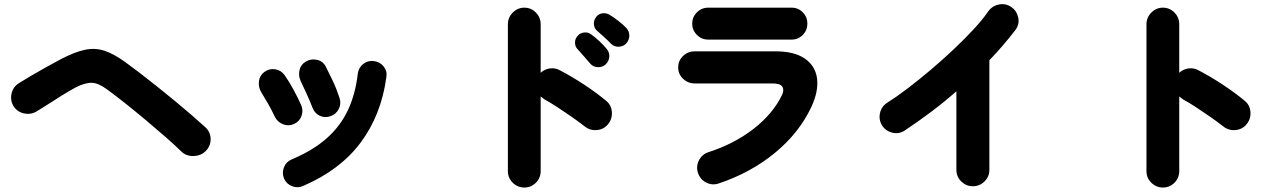

<svg xmlns="http://www.w3.org/2000/svg" viewBox="-20 -816 6040 902"><path d="M832 -104Q804 -132 760 -170.5Q716 -209 666.5 -250.5Q617 -292 568 -331Q519 -370 480 -398Q442 -426 411 -427Q380 -428 335 -405Q307 -390 272.5 -368.5Q238 -347 205.5 -326Q173 -305 151 -292Q123 -276 91.5 -283.5Q60 -291 43 -318Q27 -346 34.5 -377.5Q42 -409 70 -426Q91 -439 124.5 -459Q158 -479 196 -500Q234 -521 266 -538Q331 -572 378.5 -582Q426 -592 469.5 -578Q513 -564 566 -526Q594 -506 632.5 -476.5Q671 -447 715 -412Q759 -377 802 -341.5Q845 -306 882.5 -273.5Q920 -241 946 -217Q969 -195 969.5 -162.5Q970 -130 946 -106Q924 -84 889.5 -83Q855 -82 832 -104Z M1403 58Q1378 69 1351.5 58.5Q1325 48 1314 22Q1304 -4 1314 -30Q1324 -56 1350 -67Q1450 -109 1514.5 -166Q1579 -223 1614.5 -298.5Q1650 -374 1661 -471Q1665 -499 1687 -516Q1709 -533 1737 -529Q1766 -525 1783 -503Q1800 -481 1795 -453Q1771 -276 1674.5 -146.5Q1578 -17 1403 58ZM1532 -270Q1505 -261 1481.5 -272.5Q1458 -284 1448 -310Q1437 -339 1420.5 -375.5Q1404 -412 1393 -434Q1381 -460 1387 -486.5Q1393 -513 1417 -527Q1441 -541 1469 -535Q1497 -529 1510 -504Q1525 -475 1543 -437Q1561 -399 1575 -356Q1584 -329 1571.5 -304Q1559 -279 1532 -270ZM1360 -233Q1335 -222 1309 -232.5Q1283 -243 1271 -268Q1255 -302 1237 -333Q1219 -364 1207 -383Q1193 -407 1196.5 -434.5Q1200 -462 1222 -478Q1245 -495 1273 -490.5Q1301 -486 1317 -463Q1337 -435 1359 -394.5Q1381 -354 1395 -322Q1406 -296 1396 -270Q1386 -244 1360 -233Z M2443 65Q2412 65 2389 42.5Q2366 20 2366 -12V-702Q2366 -734 2389 -757Q2412 -780 2443 -780Q2475 -780 2497.5 -757Q2520 -734 2520 -702V-474Q2538 -491 2563 -494.5Q2588 -498 2610 -486Q2669 -455 2725 -418Q2781 -381 2827 -343Q2852 -323 2854.5 -290.5Q2857 -258 2837 -233Q2817 -208 2784.5 -205Q2752 -202 2727 -222Q2699 -244 2664.5 -268Q2630 -292 2597 -313.5Q2564 -335 2538 -349Q2534 -352 2529.5 -355.5Q2525 -359 2520 -363V-12Q2520 20 2497.5 42.5Q2475 65 2443 65ZM2851 -610Q2841 -621 2819 -641Q2797 -661 2781 -675Q2771 -686 2770 -704Q2769 -722 2782 -738Q2793 -751 2810 -753.5Q2827 -756 2843 -747Q2860 -737 2883.5 -719Q2907 -701 2922 -685Q2936 -670 2936.5 -650Q2937 -630 2923 -613Q2910 -598 2888.5 -596.5Q2867 -595 2851 -610ZM2825 -513Q2811 -500 2789 -500.5Q2767 -501 2753 -517Q2744 -528 2724 -550.5Q2704 -573 2690 -589Q2681 -600 2681.5 -618.5Q2682 -637 2697 -651Q2708 -662 2726 -663.5Q2744 -665 2758 -654Q2775 -642 2796.5 -622Q2818 -602 2831 -585Q2844 -569 2842.5 -549Q2841 -529 2825 -513Z M3356 46Q3326 56 3297.5 41.5Q3269 27 3259 -4Q3249 -34 3263.5 -62.5Q3278 -91 3308 -101Q3429 -140 3520 -210.5Q3611 -281 3654 -370Q3665 -394 3655 -409Q3645 -424 3610 -424H3244Q3212 -424 3189 -446Q3166 -468 3166 -499Q3166 -531 3189 -553Q3212 -575 3244 -575H3621Q3712 -575 3761.5 -540.5Q3811 -506 3818.5 -446.5Q3826 -387 3791 -312Q3733 -190 3619.5 -97Q3506 -4 3356 46ZM3307 -630Q3276 -630 3254 -652Q3232 -674 3232 -705Q3232 -736 3254 -758Q3276 -780 3307 -780H3699Q3730 -780 3751.5 -758Q3773 -736 3773 -705Q3773 -674 3751.5 -652Q3730 -630 3699 -630Z M4550 59Q4519 59 4496 36.5Q4473 14 4473 -18V-387Q4415 -336 4353 -289.5Q4291 -243 4229 -202Q4202 -185 4171 -193Q4140 -201 4123 -228Q4107 -256 4114.5 -286.5Q4122 -317 4149 -334Q4192 -361 4244.5 -401Q4297 -441 4352 -487.5Q4407 -534 4459.5 -583.5Q4512 -633 4554.5 -679Q4597 -725 4623 -763Q4642 -789 4673.5 -795Q4705 -801 4731 -783Q4757 -765 4763.5 -733.5Q4770 -702 4751 -676Q4724 -641 4693.5 -605Q4663 -569 4628 -533V-18Q4628 14 4605 36.5Q4582 59 4550 59Z M5443 65Q5412 65 5389 42.5Q5366 20 5366 -12V-702Q5366 -734 5389 -757Q5412 -780 5443 -780Q5475 -780 5497.5 -757Q5520 -734 5520 -702V-474Q5538 -491 5563 -494.5Q5588 -498 5610 -486Q5669 -455 5725 -418Q5781 -381 5827 -343Q5852 -323 5854.5 -290.5Q5857 -258 5837 -233Q5817 -208 5784.5 -205Q5752 -202 5727 -222Q5699 -244 5664.5 -268Q5630 -292 5597 -313.5Q5564 -335 5538 -349Q5534 -352 5529.5 -355.5Q5525 -359 5520 -363V-12Q5520 20 5497.5 42.5Q5475 65 5443 65Z"/></svg>

Font: Zen Maru Gothic Black
Style: Regular
Weight: 900
Designer: Yoshimichi Ohira
Foundry: Positype
Version: Version 1.001